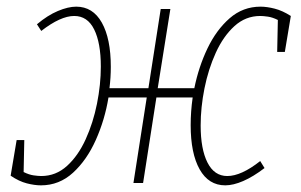

<svg xmlns="http://www.w3.org/2000/svg" viewBox="-20 -550 906 577"><path d="M103 7Q84 7 60.5 1Q37 -5 12 -22L30 -129H53L51 -33Q67 -25 81 -23Q95 -21 104 -21Q148 -21 181.5 -51.5Q215 -82 237.5 -131.5Q260 -181 271.5 -238.5Q283 -296 283 -350Q283 -421 263 -461.5Q243 -502 203 -502Q162 -502 104 -457L91 -477Q123 -504 154 -517Q185 -530 209 -530Q259 -530 286 -482Q313 -434 313 -349Q313 -317 309 -285H426L463 -523H492L454 -285H564Q577 -349 603.5 -404.5Q630 -460 670 -495Q710 -530 763 -530Q782 -530 805.5 -524Q829 -518 854 -502L836 -394H813L815 -490Q799 -498 785 -500Q771 -502 762 -502Q718 -502 684.5 -471.5Q651 -441 628.5 -391.5Q606 -342 594.5 -284.5Q583 -227 583 -173Q583 -102 603.5 -61.5Q624 -21 663 -21Q705 -21 762 -66L775 -45Q741 -19 711 -6Q681 7 657 7Q607 7 580 -41Q553 -89 553 -174Q553 -215 559 -257H450L410 0H381L421 -257H306Q295 -190 268 -129.5Q241 -69 199.5 -31Q158 7 103 7Z"/></svg>

Font: Bitter ExtraLight
Style: Italic
Weight: 200
Italic angle: -9°
Designer: Sol Matas, and Bitter project Authors
Foundry: Sol Matas
Version: Version 2.001